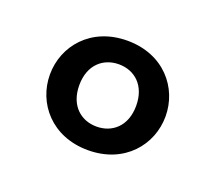

<svg xmlns="http://www.w3.org/2000/svg" viewBox="-52 -818 380 338"><g transform="rotate(20 137.5 -649.5)"><path d="M137.5 -547.5C205.8 -547.5 245.8 -596.7 245.8 -650C245.8 -703.3 205.8 -752.5 137.5 -752.5C69.2 -752.5 29.2 -703.3 29.2 -650C29.2 -596.7 69.2 -547.5 137.5 -547.5ZM137.5 -591.7C108.3 -591.7 84.2 -611.7 84.2 -650C84.2 -688.3 108.3 -708.3 137.5 -708.3C166.7 -708.3 190.8 -688.3 190.8 -650C190.8 -611.7 166.7 -591.7 137.5 -591.7Z"/></g></svg>

Font: Boon Medium
Style: Regular
Weight: 500
Designer: Sungsit Sawaiwan
Foundry: FontUni
Version: Version 2.0